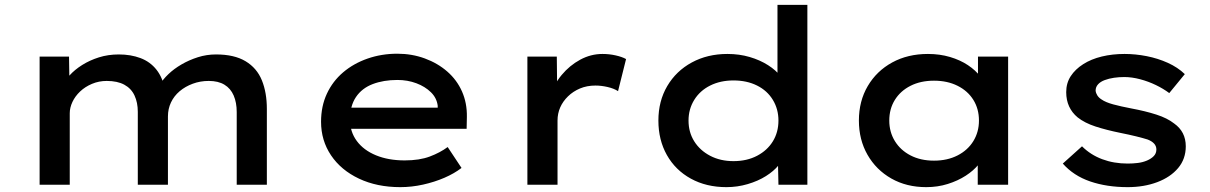

<svg xmlns="http://www.w3.org/2000/svg" viewBox="-20 -760 4980 790"><path d="M143 0V-527H264L266 -399L235 -402Q245 -426 266 -449.5Q287 -473 318 -492.5Q349 -512 387 -524Q425 -536 469 -536Q518 -536 558 -521Q598 -506 624 -473Q650 -440 659 -389L629 -395L637 -411Q650 -433 673 -455Q696 -477 727 -495Q758 -513 794 -524.5Q830 -536 869 -536Q944 -536 990.5 -508Q1037 -480 1057.5 -429.5Q1078 -379 1078 -312V0H954V-299Q954 -338 941.5 -367Q929 -396 903.5 -411.5Q878 -427 839 -427Q804 -427 773 -415.5Q742 -404 719 -384.5Q696 -365 683.5 -338.5Q671 -312 671 -281V0H547V-300Q547 -338 533.5 -367Q520 -396 491.5 -411.5Q463 -427 419 -427Q387 -427 358.5 -415Q330 -403 309.5 -383.5Q289 -364 278 -340.5Q267 -317 267 -294V0Z M1627 10Q1531 10 1457 -25Q1383 -60 1342 -121Q1301 -182 1301 -259Q1301 -323 1325 -374.5Q1349 -426 1392 -462.5Q1435 -499 1492.5 -519Q1550 -539 1615 -539Q1675 -539 1728 -519.5Q1781 -500 1820.5 -465.5Q1860 -431 1881 -383.5Q1902 -336 1901 -279L1900 -230H1395L1372 -317H1797L1781 -303V-325Q1777 -357 1753 -380.5Q1729 -404 1693 -417.5Q1657 -431 1615 -431Q1558 -431 1513.5 -414Q1469 -397 1444.5 -360.5Q1420 -324 1420 -268Q1420 -218 1448 -180Q1476 -142 1527 -121Q1578 -100 1645 -100Q1706 -100 1748.5 -116Q1791 -132 1822 -155L1879 -69Q1849 -46 1808.5 -28.5Q1768 -11 1721 -0.5Q1674 10 1627 10Z M2150 0V-527H2271L2273 -344L2245 -363Q2258 -412 2291 -451.5Q2324 -491 2367.5 -514.5Q2411 -538 2459 -538Q2487 -538 2513.5 -532Q2540 -526 2556 -517L2523 -385Q2506 -396 2480 -402Q2454 -408 2430 -408Q2395 -408 2366.5 -396Q2338 -384 2317 -363.5Q2296 -343 2285 -318Q2274 -293 2274 -264V0Z M2969 10Q2886 10 2822.5 -25Q2759 -60 2724 -122Q2689 -184 2689 -264Q2689 -344 2725.5 -406Q2762 -468 2826.5 -503Q2891 -538 2973 -538Q3022 -538 3064.5 -525.5Q3107 -513 3140 -492Q3173 -471 3191.5 -446.5Q3210 -422 3212 -396L3179 -392V-740H3302V0H3183L3180 -135L3204 -129Q3203 -104 3183.5 -80Q3164 -56 3131.5 -35.5Q3099 -15 3056.5 -2.5Q3014 10 2969 10ZM2998 -97Q3053 -97 3095 -119Q3137 -141 3160 -178.5Q3183 -216 3183 -264Q3183 -311 3160 -349Q3137 -387 3095 -408Q3053 -429 2998 -429Q2944 -429 2902 -408Q2860 -387 2836.5 -349Q2813 -311 2813 -264Q2813 -216 2836.5 -178.5Q2860 -141 2902 -119Q2944 -97 2998 -97Z M3791 10Q3710 10 3647.5 -25.5Q3585 -61 3549.5 -123Q3514 -185 3514 -264Q3514 -344 3550.5 -406Q3587 -468 3651 -503Q3715 -538 3798 -538Q3847 -538 3889 -525.5Q3931 -513 3962.5 -492Q3994 -471 4013.5 -445.5Q4033 -420 4035 -394L4004 -395V-527H4128V0H4003V-137L4030 -134Q4027 -109 4006.5 -83.5Q3986 -58 3953.5 -37Q3921 -16 3879.5 -3Q3838 10 3791 10ZM3823 -99Q3878 -99 3920 -120.5Q3962 -142 3985 -179.5Q4008 -217 4008 -264Q4008 -312 3985 -349Q3962 -386 3920 -407Q3878 -428 3823 -428Q3768 -428 3726.5 -407Q3685 -386 3662 -349Q3639 -312 3639 -264Q3639 -217 3662 -179.5Q3685 -142 3726.5 -120.5Q3768 -99 3823 -99Z M4620 10Q4534 10 4465.5 -13.5Q4397 -37 4353 -87L4432 -158Q4467 -123 4515 -105Q4563 -87 4620 -87Q4641 -87 4661.5 -89.5Q4682 -92 4699.5 -99.5Q4717 -107 4727.5 -118Q4738 -129 4738 -145Q4738 -172 4702 -186Q4683 -192 4654.5 -199Q4626 -206 4591 -213Q4532 -225 4487.5 -239.5Q4443 -254 4414 -277Q4391 -296 4379 -322Q4367 -348 4367 -381Q4367 -418 4385.5 -446.5Q4404 -475 4437 -496Q4470 -517 4513.5 -527.5Q4557 -538 4607 -538Q4652 -538 4698 -529Q4744 -520 4785 -501.5Q4826 -483 4855 -455L4791 -377Q4767 -395 4736 -410Q4705 -425 4671 -434Q4637 -443 4606 -443Q4584 -443 4563.5 -440Q4543 -437 4525.5 -430.5Q4508 -424 4498 -413Q4488 -402 4488 -387Q4489 -377 4495 -367.5Q4501 -358 4512 -351Q4529 -339 4560.5 -330.5Q4592 -322 4634 -314Q4693 -303 4738 -288.5Q4783 -274 4811 -252Q4835 -235 4847 -211.5Q4859 -188 4859 -158Q4859 -106 4827.5 -68.5Q4796 -31 4741.5 -10.5Q4687 10 4620 10Z"/></svg>

Font: Lexend Giga Medium
Style: Regular
Weight: 500
Designer: Bonnie Shaver-Troup, Thomas Jockin
Foundry: Lexend
Version: Version 1.007